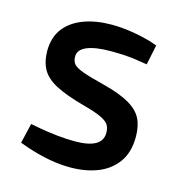

<svg xmlns="http://www.w3.org/2000/svg" viewBox="-84 -586 628 669"><g transform="rotate(15 230.5 -252.0)"><path d="M227 7Q190 7 152 0Q114 -7 74 -20L40 -32L57 -104L89 -98Q122 -92 155.5 -88.5Q189 -85 220 -85Q268 -85 293 -99Q318 -113 318 -142Q318 -158 311.5 -169.5Q305 -181 283.5 -191.5Q262 -202 217 -214Q151 -232 113.5 -251.5Q76 -271 60.5 -298.5Q45 -326 45 -367Q46 -416 71 -447.5Q96 -479 139.5 -495Q183 -511 239 -511Q275 -511 312.5 -505Q350 -499 384 -489L407 -481L392 -409L372 -412Q339 -418 311.5 -419.5Q284 -421 260 -421Q205 -421 174.5 -408.5Q144 -396 144 -371Q144 -354 152.5 -344Q161 -334 187 -324.5Q213 -315 265 -302Q327 -286 360.5 -266.5Q394 -247 407.5 -220.5Q421 -194 421 -155Q421 -99 395 -63Q369 -27 325.5 -10Q282 7 227 7Z"/></g></svg>

Font: REM Medium
Style: Regular
Weight: 400
Version: Version 1.005;gftools[0.9.28]